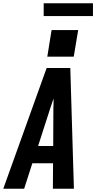

<svg xmlns="http://www.w3.org/2000/svg" viewBox="-41 -1149 586 1169"><path d="M-21 0 243 -735H387L409 0H281L282 -155H156L106 0ZM283 -260 284 -490Q285 -505 285 -519.5Q285 -534 285 -549Q280 -534 275 -519.5Q270 -505 265 -490L191 -260ZM247 -804 273 -966H435L408 -804ZM225 -1051V-1129H525V-1051Z"/></svg>

Font: Iosevka SS04 Extrabold Oblique
Style: Regular
Weight: 800
Italic angle: -9°
Monospace: yes
Designer: Belleve Invis
Foundry: Belleve Invis
Version: Version 19.0.0; ttfautohint (v1.8.4)